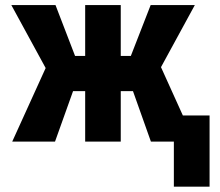

<svg xmlns="http://www.w3.org/2000/svg" viewBox="-20 -548 851 743"><path d="M494.6 -195.3H447.3V0H309.6V-195.3H262.7L192.9 0H27.3L156.7 -284.7L23.9 -528.3H194.8L270.5 -331.5H309.6V-528.3H447.3V-331.5H486.3L563 -528.3H733.9L603 -288.1L733.4 0H564ZM791 174.3H652.8V-101.1H791Z"/></svg>

Font: Roboto Condensed
Style: Bold
Weight: 700
Designer: Google
Version: Version 2.134; 2016